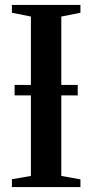

<svg xmlns="http://www.w3.org/2000/svg" viewBox="-20 -763 376 783"><path d="M106 -45.5V-695.5L28.5 -711V-743H308V-711L230 -695.5V-45.5L308 -31.5V0H28.5V-32ZM297 -416.5V-374H39.5V-416.5Z"/></svg>

Font: Merriweather 96pt SemiBold
Style: Regular
Weight: 600
Version: Version 2.100